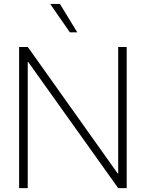

<svg xmlns="http://www.w3.org/2000/svg" viewBox="-20 -970 752 990"><path d="M633.3 -727.5V0H589.4L125.5 -650.4H123V0H78.6V-727.5H123.5L586.4 -76.2H589.4V-727.5ZM340.3 -803.2 238.8 -949.7H289.1L378.4 -803.2Z"/></svg>

Font: Inter Display Extra Light
Style: Regular
Weight: 200
Designer: Rasmus Andersson
Foundry: rsms
Version: Version 4.000;git-4fc901f